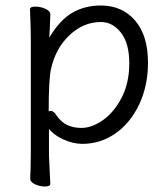

<svg xmlns="http://www.w3.org/2000/svg" viewBox="-20 -506 612 698"><path d="M89 -472Q89 -482 108 -482Q127 -482 145 -474Q163 -466 163 -454L161 -402L159 -369Q197 -433 242.5 -459.5Q288 -486 347 -486Q424 -486 471 -431.5Q518 -377 518 -278Q518 -195 486.5 -127.5Q455 -60 400.5 -21.5Q346 17 279 17Q245 17 209.5 0.5Q174 -16 158 -38V56Q158 61 161 124Q163 154 163 162Q163 172 143 172Q125 172 107.5 164Q90 156 90 144Q90 128 91 116L92 55V-368Q92 -403 89 -472ZM164 -103Q175 -103 185 -87Q203 -61 225.5 -51Q248 -41 276 -41Q314 -41 354.5 -69.5Q395 -98 422.5 -151.5Q450 -205 450 -276Q450 -349 419.5 -387.5Q389 -426 347 -426Q283 -426 232 -377.5Q181 -329 165 -253Q157 -215 157 -101Q161 -103 164 -103Z"/></svg>

Font: Iansui 0.93
Style: Regular
Weight: 400
Designer: But Ko / Fontworks Inc.
Foundry: zi-hi.com / Fontworks Inc.
Version: Version 0.931